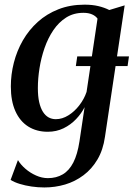

<svg xmlns="http://www.w3.org/2000/svg" viewBox="-20 -555 574 824"><path d="M305.5 -271.5 311.5 -313H533.5L527.5 -271.5ZM430.5 32Q422.5 88.5 398.2 129.5Q374 170.5 338.2 197.2Q302.5 224 259.5 236.8Q216.5 249.5 170.5 249.5Q143 249.5 115.5 245.5Q88 241.5 64.5 234.2Q41 227 25.5 217L57 132Q68.5 151.5 89 169.2Q109.5 187 134.8 198.2Q160 209.5 185.5 209.5Q222 209.5 249.5 193.2Q277 177 294.8 142.2Q312.5 107.5 321 52L343 -95Q329.5 -68 306.5 -43.8Q283.5 -19.5 252.8 -4.5Q222 10.5 185 10.5Q137 10.5 101.2 -12Q65.5 -34.5 46 -78Q26.5 -121.5 26.5 -184Q26.5 -235.5 39.5 -286.2Q52.5 -337 78.2 -381.8Q104 -426.5 142.2 -461Q180.5 -495.5 230.8 -515.2Q281 -535 343 -535Q376 -535 402.2 -528.8Q428.5 -522.5 449 -512L515 -532ZM398.5 -475Q390.5 -486.5 375.2 -493.2Q360 -500 338 -500Q296 -500 264 -479.8Q232 -459.5 209 -425.5Q186 -391.5 171.2 -349Q156.5 -306.5 149.5 -262Q142.5 -217.5 142.5 -177Q142.5 -141.5 148.2 -116.5Q154 -91.5 164.2 -75.2Q174.5 -59 188.5 -51.2Q202.5 -43.5 219.5 -43.5Q247 -43.5 273.2 -59.8Q299.5 -76 320.2 -102.8Q341 -129.5 351.5 -160.5Z"/></svg>

Font: Merriweather 96pt Medium
Style: Italic
Weight: 500
Italic angle: -7.8°
Version: Version 2.101